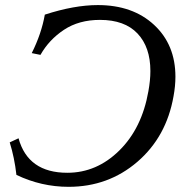

<svg xmlns="http://www.w3.org/2000/svg" viewBox="-20 -722 754 753"><path d="M249 10.7Q142.1 10.7 44.4 -36.1Q36.6 -104.5 18.1 -163.6L52.7 -179.7Q89.8 -44.4 244.1 -44.4Q359.4 -44.4 448 -131.8Q536.6 -219.2 562 -364.3Q569.8 -407.2 569.8 -443.4Q569.8 -537.1 519.3 -590.6Q468.8 -644 372.1 -644Q289.6 -644 231 -605.2Q172.4 -566.4 138.7 -506.8L104.5 -513.7Q142.6 -589.8 155.8 -664.6Q271 -702.1 363.8 -702.1Q500.5 -702.1 584.2 -624.5Q668 -546.9 668 -420.9Q668 -384.8 660.6 -344.7Q632.8 -185.5 518.8 -87.4Q404.8 10.7 249 10.7Z"/></svg>

Font: Kelvinch
Style: Italic
Weight: 400
Italic angle: -10°
Designer: Paul James Miller
Foundry: High-Logic / Made with FontCreator
Version: Version 3.40;July 22, 2017;FontCreator 11.0.0.2388 64-bit